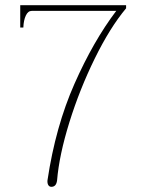

<svg xmlns="http://www.w3.org/2000/svg" viewBox="-20 -720 574 740"><path d="M163 -25Q194 -232 267 -397Q340 -562 428 -678H102Q88 -678 79.5 -660Q71 -642 70 -614H58V-700H466V-688Q404 -614 345.5 -495Q287 -376 247.5 -249Q208 -122 200 -25Q197 0 178 0Q170 0 166 -7Q162 -14 163 -25Z"/></svg>

Font: Taviraj Thin
Style: Regular
Weight: 250
Designer: Katatrad Team
Foundry: CadsonDemak
Version: Version 1.001